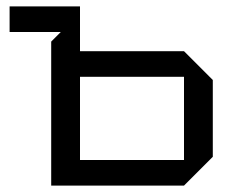

<svg xmlns="http://www.w3.org/2000/svg" viewBox="-20 -580 740 600"><path d="M140 0V-450L170 -480H10V-560H230V-420H555L645 -330V-90L555 0ZM230 -80H555V-340H230Z"/></svg>

Font: Tektur
Style: Regular
Weight: 400
Designer: Adam Jagosz
Foundry: Adam Jagosz
Version: Version 1.005;gftools[0.9.30]